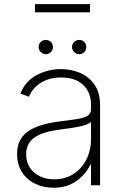

<svg xmlns="http://www.w3.org/2000/svg" viewBox="-20 -883 589 915"><path d="M234.4 11.7Q187.5 11.7 148.1 -7.1Q108.7 -25.9 85 -62.1Q61.4 -98.4 61.4 -150.2Q61.4 -218.4 111 -255.1Q160.5 -291.9 269.5 -305Q311.1 -310 343.8 -315Q376.4 -320 395.1 -330.1Q413.7 -340.2 413.7 -361.2V-383.9Q413.7 -443.2 376.1 -478.5Q338.4 -513.8 272.4 -513.8Q214.1 -513.8 174 -488.1Q133.9 -462.4 117.9 -421.9L77.1 -437.1Q100.5 -496.1 154.3 -524.9Q208.1 -553.6 271.3 -553.6Q320 -553.6 362.2 -535.3Q404.5 -517 430.8 -478.9Q457 -440.7 457 -381V0H413.7V-98.4H410.5Q389.2 -52.6 344.3 -20.4Q299.4 11.7 234.4 11.7ZM238.6 -28.4Q289.8 -28.4 329.4 -53.4Q369 -78.5 391.3 -122.2Q413.7 -165.8 413.7 -221.2V-301.5Q396.7 -287.3 355.3 -279.3Q313.9 -271.3 273.8 -266.7Q184.3 -256 144.5 -227.8Q104.8 -199.6 104.8 -148.8Q104.8 -93 143.1 -60.7Q181.5 -28.4 238.6 -28.4ZM198.2 -624.6Q184.7 -624.6 174.4 -634.8Q164.1 -644.9 164.1 -658.7Q164.1 -673.3 174.4 -683.1Q184.7 -692.8 198.2 -692.8Q212.7 -692.8 222.5 -683.1Q232.2 -673.3 232.2 -658.7Q232.2 -644.9 222.5 -634.8Q212.7 -624.6 198.2 -624.6ZM357.2 -624.6Q343.7 -624.6 333.5 -634.8Q323.2 -644.9 323.2 -658.7Q323.2 -673.3 333.5 -683.1Q343.7 -692.8 357.2 -692.8Q371.8 -692.8 381.6 -683.1Q391.3 -673.3 391.3 -658.7Q391.3 -644.9 381.6 -634.8Q371.8 -624.6 357.2 -624.6ZM409.1 -863.3V-824.2H146.7V-863.3Z"/></svg>

Font: Inter UI Extra Light
Style: Regular
Weight: 200
Designer: Rasmus Andersson
Foundry: rsms
Version: 3.2;8d6f07862